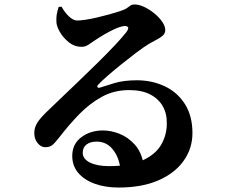

<svg xmlns="http://www.w3.org/2000/svg" viewBox="-20 -791 1040 861"><path d="M511 50Q452 50 405 33Q358 16 331 -15.5Q304 -47 304 -92Q304 -145 344.5 -175.5Q385 -206 442 -206Q478 -206 516 -191Q554 -176 584 -143Q614 -110 624 -55L520 -35Q513 -88 485 -122Q457 -156 413 -156Q385 -156 368 -143Q351 -130 351 -106Q351 -78 383.5 -62Q416 -46 469 -46Q564 -46 621 -72.5Q678 -99 703 -142.5Q728 -186 728 -236Q729 -281 710 -314.5Q691 -348 653.5 -367.5Q616 -387 559 -387Q491 -387 436 -356.5Q381 -326 334.5 -278Q288 -230 245 -174Q225 -148 212.5 -139Q200 -130 180 -131Q162 -132 147 -151.5Q132 -171 134 -202Q136 -224 149.5 -244Q163 -264 190 -290Q214 -313 252 -349.5Q290 -386 334 -428Q378 -470 420 -511.5Q462 -553 495 -588Q528 -623 545 -645Q559 -663 553.5 -669.5Q548 -676 535 -674Q516 -671 492.5 -660Q469 -649 446 -635.5Q423 -622 404 -609Q390 -600 376.5 -590.5Q363 -581 345 -581Q314 -581 288.5 -601.5Q263 -622 248 -648.5Q233 -675 233 -693Q232 -712 234.5 -726.5Q237 -741 243 -760L256 -761Q269 -737 288.5 -718Q308 -699 327 -699Q340 -699 363.5 -702.5Q387 -706 415 -712.5Q443 -719 470 -726.5Q497 -734 518 -741Q540 -748 549.5 -755Q559 -762 565.5 -766.5Q572 -771 583 -771Q603 -771 626.5 -760Q650 -749 671.5 -731.5Q693 -714 707 -694Q721 -674 721 -656Q721 -641 709.5 -631Q698 -621 682 -613Q666 -605 649 -595Q623 -579 590 -554Q557 -529 523.5 -502Q490 -475 463 -451.5Q436 -428 423 -414Q414 -405 417 -400.5Q420 -396 428 -398Q450 -405 492 -418Q534 -431 594 -431Q662 -431 719 -404Q776 -377 809.5 -324Q843 -271 843 -194Q843 -126 804 -70.5Q765 -15 691 17.5Q617 50 511 50Z"/></svg>

Font: Noto Serif HK ExtraLight ExtraBold
Style: Regular
Weight: 800
Version: Version 2.003-H1;hotconv 1.1.1;makeotfexe 2.6.0